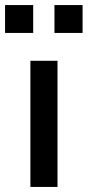

<svg xmlns="http://www.w3.org/2000/svg" viewBox="-33 -738 346 758"><path d="M87 0V-498H194V0ZM182 -608V-718H293V-608ZM-13 -608V-718H98V-608Z"/></svg>

Font: Nunito Sans 7pt SemiCondensed SemiBold
Style: Regular
Weight: 600
Width: 4
Designer: Vernon Adams
Foundry: Vernon Adams
Version: Version 3.101;gftools[0.9.27]